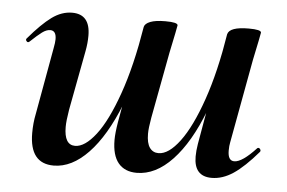

<svg xmlns="http://www.w3.org/2000/svg" viewBox="-38 -446 761 509"><g transform="rotate(5 342.5 -191.0)"><path d="M183 -338Q183 -318 179 -297L149 -138Q144 -108 144 -92Q144 -44 173 -44Q199 -44 228 -81.5Q257 -119 283.5 -194Q310 -269 327 -374L345 -373Q326 -253 291.5 -166Q257 -79 213 -33Q169 13 121 13Q57 13 57 -68Q57 -95 62 -119L94 -297Q97 -312 97 -321Q97 -344 81 -344Q71 -344 59.5 -335.5Q48 -327 29 -309Q27 -307 25 -307Q22 -307 20 -310.5Q18 -314 21 -317Q55 -357 81 -376Q107 -395 135 -395Q183 -395 183 -338ZM638 -386 634 -365Q624 -318 623 -312L582 -89Q580 -80 580 -67Q580 -40 597 -40Q618 -40 655 -80Q656 -81 658 -81Q661 -81 663 -77.5Q665 -74 663 -71Q627 -29 598.5 -10Q570 9 541 9Q494 9 494 -44Q494 -59 497 -77L549 -374Q554 -394 605 -394Q638 -394 638 -386ZM416 -386 412 -365Q402 -318 401 -312L368 -136Q363 -108 363 -93Q363 -68 371.5 -56Q380 -44 395 -44Q422 -44 451.5 -83.5Q481 -123 507 -198Q533 -273 549 -374L567 -373Q548 -255 514.5 -168Q481 -81 436.5 -34Q392 13 342 13Q310 13 293 -7.5Q276 -28 276 -69Q276 -87 281 -117L327 -374Q329 -383 343 -388.5Q357 -394 383 -394Q416 -394 416 -386Z"/></g></svg>

Font: Cormorant Infant
Style: Bold Italic
Weight: 700
Italic angle: -10°
Designer: Christian Thalmann (Catharsis Fonts)
Foundry: Catharsis Fonts
Version: Version 4.000